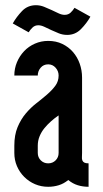

<svg xmlns="http://www.w3.org/2000/svg" viewBox="-20 -707 395 737"><path d="M320 10Q298 10 278.5 4Q259 -2 242 -16Q225 -2 205.5 4Q186 10 165 10Q138 10 114.5 0Q91 -10 73 -28Q55 -46 45 -69.5Q35 -93 35 -120V-148Q35 -189 47.5 -219Q60 -249 79 -271.5Q98 -294 120 -311Q142 -328 161 -344.5Q180 -361 192.5 -378Q205 -395 205 -417Q205 -434 193.5 -447Q182 -460 165 -460Q147 -460 136 -447Q125 -434 125 -417H35Q35 -444 45 -468Q55 -492 72.5 -510.5Q90 -529 114 -539.5Q138 -550 165 -550Q195 -550 219 -538.5Q243 -527 260 -507.5Q277 -488 286 -462.5Q295 -437 295 -409V-120Q295 -111 294.5 -104Q294 -97 296 -91.5Q298 -86 303.5 -83Q309 -80 320 -80ZM205 -264Q190 -254 176 -241.5Q162 -229 150.5 -215Q139 -201 132 -184Q125 -167 125 -148V-120Q125 -103 136.5 -91.5Q148 -80 165 -80Q182 -80 193.5 -91.5Q205 -103 205 -120ZM327 -643Q313 -618 291 -595.5Q269 -573 238 -573Q221 -573 206 -579Q191 -585 177 -591.5Q163 -598 150.5 -604Q138 -610 127 -610Q114 -610 105 -601.5Q96 -593 90 -583L29 -617Q43 -642 64.5 -664.5Q86 -687 118 -687Q134 -687 149 -681Q164 -675 178 -668.5Q192 -662 204.5 -656Q217 -650 228 -650Q242 -650 251 -658.5Q260 -667 266 -677L327 -643Z"/></svg>

Font: Berliner Wand
Style: Regular
Weight: 400
Designer: Peter Wiegel
Foundry: Peter Wiegel
Version: Version 1.000